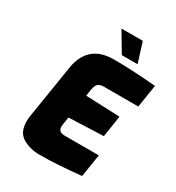

<svg xmlns="http://www.w3.org/2000/svg" viewBox="-218 -1064 1100 1201"><g transform="rotate(30 332.0 -464.0)"><path d="M79 -135Q79 -152 82 -173L143 -556Q172 -743 360 -743Q487 -743 664 -728L638 -564H390Q360 -564 347 -550.5Q334 -537 329 -507L322 -460L568 -450L544 -296L294 -286L285 -228Q284 -223 284 -215Q284 -176 331 -176H577L551 -12Q459 -3 392.5 1.5Q326 6 251 6Q184 6 131.5 -25Q79 -56 79 -135ZM303 -934H457L502 -791H388Z"/></g></svg>

Font: Exo Black
Style: Italic
Weight: 900
Italic angle: -9°
Designer: Natanael Gama
Foundry: Natanael Gama
Version: Version 1.500; ttfautohint (v1.6)